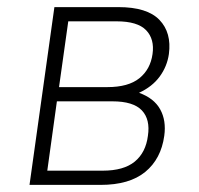

<svg xmlns="http://www.w3.org/2000/svg" viewBox="-20 -520 560 540"><path d="M133 -500H313Q394 -500 428.5 -464Q463 -428 455 -368Q450 -333 429 -304.5Q408 -276 371 -259Q413 -244 430.5 -212.5Q448 -181 442 -138Q433 -73 388.5 -36.5Q344 0 263 0H63ZM140 -235 113 -40H269Q328 -40 359 -65.5Q390 -91 396 -138Q403 -184 379 -209.5Q355 -235 296 -235ZM172 -460 146 -275H282Q341 -275 372 -300Q403 -325 409 -368Q415 -410 391 -435Q367 -460 308 -460Z"/></svg>

Font: Retni Sans Light
Style: Italic
Weight: 300
Italic angle: -8°
Designer: Vitaly Kuzmin
Foundry: ParaType Ltd.
Version: Version 1.00;June 10, 2019;FontCreator 11.5.0.2425 64-bit; t